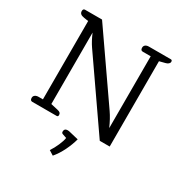

<svg xmlns="http://www.w3.org/2000/svg" viewBox="-208 -857 1204 1257"><g transform="rotate(30 394.0 -228.5)"><path d="M58 -21Q58 -34 68 -41.5Q78 -49 95 -49H127V-641L95 -646Q75 -649 66.5 -656.5Q58 -664 58 -677Q58 -695 73 -695H201L543 -202Q572 -160 597 -103V-646H537Q520 -646 520 -667Q520 -680 529.5 -687.5Q539 -695 556 -695H721Q732 -695 732 -682Q732 -673 724 -666Q716 -659 703 -656L660 -645V0H585L237 -502Q212 -538 190 -590V-50L243 -38Q258 -35 264 -29Q270 -23 270 -13Q270 0 259 0H75Q58 0 58 -21ZM332 216Q351 188 366.5 152.5Q382 117 385 94L356 84Q344 81 344 69Q344 57 350.5 51Q357 45 369 45Q376 45 380 46L455 64Q443 109 420 156Q397 203 367 238Z"/></g></svg>

Font: Maitree
Style: Regular
Weight: 400
Designer: CadsonDemak Team
Foundry: CadsonDemak
Version: Version 1.000